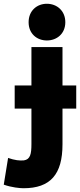

<svg xmlns="http://www.w3.org/2000/svg" viewBox="-107 -794 425 1020"><path d="M18 206C-1 206 -45 202 -87 187L-64 45C-47 51 -31 55 -17 57C-3 59 8 59 20 58C54 53 60 24 60 -29V-217H-29V-340H60V-544H225V-340H298V-217H225V-27C225 132 161 206 18 206ZM240 -676C240 -615 195 -579 142 -579C89 -579 45 -615 45 -676C45 -737 89 -774 142 -774C195 -774 240 -737 240 -676Z"/></svg>

Font: Repo ExtraBold
Style: Bold
Weight: 700
Designer: Stefan Peev
Foundry: Context Ltd
Version: Version 1.502